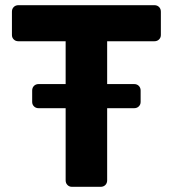

<svg xmlns="http://www.w3.org/2000/svg" viewBox="-20 -720 666 740"><path d="M257 0Q247 0 240 -7Q233 -14 233 -25V-303H129Q118 -303 111 -310Q104 -317 104 -327V-371Q104 -382 111 -389Q118 -396 129 -396H233V-561H51Q40 -561 33 -568Q26 -575 26 -585V-675Q26 -686 33 -693Q40 -700 51 -700H575Q586 -700 593 -693Q600 -686 600 -675V-585Q600 -575 593 -568Q586 -561 575 -561H393V-396H497Q508 -396 515 -389Q522 -382 522 -371V-327Q522 -317 515 -310Q508 -303 497 -303H393V-25Q393 -14 386 -7Q379 0 368 0Z"/></svg>

Font: Rubik SemiBold
Style: Regular
Weight: 600
Designer: Hubert and Fischer
Foundry: Hubert and Fischer
Version: Version 2.300;gftools[0.9.30]